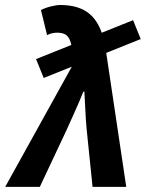

<svg xmlns="http://www.w3.org/2000/svg" viewBox="-51 -732 571 752"><path d="M120.2 -426.6 90.2 -500.6 470.2 -653 500.2 -579ZM-30.7 0 238.6 -485.9 232.8 -531.5Q229.3 -557.4 223.3 -573.2Q217.3 -589 205.7 -596.5Q194.1 -604 172.5 -604Q162.5 -604 151.9 -601.5Q141.4 -599 133.4 -594.4L109.4 -692.6Q125.6 -701.2 147.9 -706.8Q170.2 -712.4 184.3 -712.4Q238.6 -712.4 275.3 -693.7Q311.9 -675.1 333.8 -634.9Q355.6 -594.7 364.3 -530.1L443.5 0H311.5L288.7 -222.9Q285.2 -256.9 283.4 -298Q281.5 -339.2 279.5 -373.2H275.5Q261.6 -338 243.2 -297.2Q224.7 -256.4 209.8 -222.9L104.9 0Z"/></svg>

Font: Source Sans 3 VF
Style: Italic
Weight: 200
Italic angle: -11°
Designer: Paul D. Hunt
Foundry: Adobe Systems Incorporated
Version: Version 3.042;hotconv 1.0.118;makeotfexe 2.5.65603